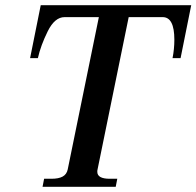

<svg xmlns="http://www.w3.org/2000/svg" viewBox="-20 -720 757 740"><path d="M150 -31H178Q206 -31 221.5 -39.5Q237 -48 241 -67L361 -654H229Q191 -654 164 -599.5Q137 -545 126 -496H96L137 -700H717L676 -496H645Q652 -531 652 -567Q652 -654 607 -654H476L356 -67Q355 -64 355 -58Q355 -31 403 -31H432L426 0H144Z"/></svg>

Font: Taviraj Medium
Style: Italic
Weight: 500
Italic angle: -12°
Designer: Katatrad Team
Foundry: CadsonDemak
Version: Version 1.001